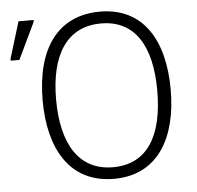

<svg xmlns="http://www.w3.org/2000/svg" viewBox="-52 -778 861 841"><g transform="rotate(-5 378.0 -357.5)"><path d="M697 -358C697 -578 605 -725 418 -725C231 -725 134 -586 134 -359C134 -149 220 10 416 10C610 10 697 -147 697 -358ZM10 -545H48L125 -706V-714H59L10 -554ZM193 -358C193 -552 266 -673 418 -673C564 -673 638 -559 638 -358C638 -160 567 -41 416 -41C266 -41 193 -163 193 -358Z"/></g></svg>

Font: Noto Sans SemiCondensed Light
Style: Regular
Weight: 300
Width: 4
Designer: Monotype Design Team
Foundry: Monotype Imaging Inc.
Version: Version 2.013